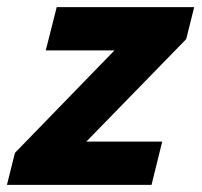

<svg xmlns="http://www.w3.org/2000/svg" viewBox="-52 -520 567 540"><path d="M-32.5 0 -10 -90 270 -378.3H76.7L107.5 -500H494.2L471.7 -410L190.8 -121.7H404.2L374.2 0Z"/></svg>

Font: Funnel Sans Light ExtraBold
Style: Italic
Weight: 800
Italic angle: -14.036°
Version: Version 1.000